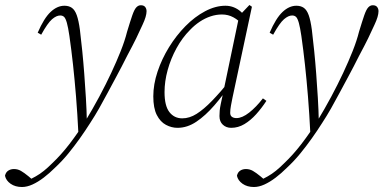

<svg xmlns="http://www.w3.org/2000/svg" viewBox="-129 -499 1536 769"><path d="M-41 250Q-68 250 -86.5 237Q-105 224 -109 205Q-106 191 -96 184.5Q-86 178 -73 178Q-58 178 -45 185.5Q-32 193 -15 207L5 224V229H-20V225Q-3 217 14 207.5Q31 198 47 185Q63 172 79 156Q116 121 149 78Q182 35 211 -11Q242 -62 268.5 -111.5Q295 -161 316.5 -207Q338 -253 354.5 -294.5Q371 -336 380 -372Q393 -415 401 -438Q409 -461 417 -469.5Q425 -478 435 -478Q447 -478 452.5 -471Q458 -464 458 -454Q458 -444 454 -430.5Q450 -417 442 -400Q430 -373 416.5 -345.5Q403 -318 380 -275Q358 -231 338.5 -195Q319 -159 302 -127Q285 -95 268 -65Q251 -35 232 -6Q213 24 191 55Q169 86 144.5 116Q120 146 91 173Q69 195 46 212.5Q23 230 1 240Q-21 250 -41 250ZM185 36Q181 -45 175.5 -112.5Q170 -180 163.5 -239.5Q157 -299 149 -355Q144 -389 139 -407Q134 -425 128 -431Q122 -437 112 -437Q97 -437 79.5 -422Q62 -407 36 -360L22 -368Q47 -426 73.5 -451Q100 -476 129 -476Q147 -476 159 -467.5Q171 -459 178.5 -438Q186 -417 191 -380Q196 -339 200.5 -294.5Q205 -250 208.5 -203Q212 -156 215 -107.5Q218 -59 219 -8H226Z M582 13Q558 13 535.5 1Q513 -11 499 -38.5Q485 -66 485 -113Q485 -161 502 -212Q519 -263 548 -310Q577 -357 614 -394.5Q651 -432 692.5 -454Q734 -476 774 -476Q792 -476 808 -469.5Q824 -463 837 -451Q850 -439 859 -422L843 -399Q827 -418 806 -429.5Q785 -441 760 -441Q737 -441 714.5 -433.5Q692 -426 671 -412Q650 -398 632 -379Q601 -348 578 -306Q555 -264 542.5 -218.5Q530 -173 530 -130Q530 -75 549.5 -50Q569 -25 601 -25Q630 -25 658.5 -43Q687 -61 720 -95Q753 -129 792 -177L800 -167H798Q765 -118 729.5 -77Q694 -36 657.5 -11.5Q621 13 582 13ZM797 13Q777 13 763.5 0.5Q750 -12 750 -34Q750 -46 751 -56.5Q752 -67 755 -81.5Q758 -96 763 -119L764 -124L829 -435L832 -439L870 -479L880 -472L802 -107Q799 -92 796 -76Q793 -60 793 -47Q793 -36 800 -31Q807 -26 818 -26Q841 -26 869 -48Q897 -70 924 -105L938 -95Q919 -66 897 -41.5Q875 -17 850 -2Q825 13 797 13Z M888 250Q861 250 842.5 237Q824 224 820 205Q823 191 833 184.5Q843 178 856 178Q871 178 884 185.5Q897 193 914 207L934 224V229H909V225Q926 217 943 207.5Q960 198 976 185Q992 172 1008 156Q1045 121 1078 78Q1111 35 1140 -11Q1171 -62 1197.5 -111.5Q1224 -161 1245.5 -207Q1267 -253 1283.5 -294.5Q1300 -336 1309 -372Q1322 -415 1330 -438Q1338 -461 1346 -469.5Q1354 -478 1364 -478Q1376 -478 1381.5 -471Q1387 -464 1387 -454Q1387 -444 1383 -430.5Q1379 -417 1371 -400Q1359 -373 1345.5 -345.5Q1332 -318 1309 -275Q1287 -231 1267.5 -195Q1248 -159 1231 -127Q1214 -95 1197 -65Q1180 -35 1161 -6Q1142 24 1120 55Q1098 86 1073.5 116Q1049 146 1020 173Q998 195 975 212.5Q952 230 930 240Q908 250 888 250ZM1114 36Q1110 -45 1104.5 -112.5Q1099 -180 1092.5 -239.5Q1086 -299 1078 -355Q1073 -389 1068 -407Q1063 -425 1057 -431Q1051 -437 1041 -437Q1026 -437 1008.5 -422Q991 -407 965 -360L951 -368Q976 -426 1002.5 -451Q1029 -476 1058 -476Q1076 -476 1088 -467.5Q1100 -459 1107.5 -438Q1115 -417 1120 -380Q1125 -339 1129.5 -294.5Q1134 -250 1137.5 -203Q1141 -156 1144 -107.5Q1147 -59 1148 -8H1155Z"/></svg>

Font: Source Serif 4 36pt Light
Style: Italic
Weight: 300
Italic angle: -12°
Designer: Frank Grießhammer
Foundry: Adobe Systems Incorporated
Version: Version 4.004;hotconv 1.0.116;makeotfexe 2.5.65601